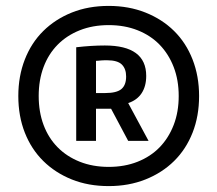

<svg xmlns="http://www.w3.org/2000/svg" viewBox="-20 -772 735 650"><path d="M348 -142Q279 -142 223 -164.5Q167 -187 126.5 -227Q86 -267 64 -323Q42 -379 42 -447Q42 -514 64 -570.5Q86 -627 126.5 -667Q167 -707 223 -729.5Q279 -752 348 -752Q416 -752 472.5 -729.5Q529 -707 569.5 -667Q610 -627 632 -570.5Q654 -514 654 -447Q654 -379 632 -323Q610 -267 569.5 -227Q529 -187 472.5 -164.5Q416 -142 348 -142ZM348 -207Q402 -207 446 -224.5Q490 -242 520.5 -273.5Q551 -305 568 -349Q585 -393 585 -447Q585 -501 568 -545Q551 -589 520.5 -620.5Q490 -652 446 -669.5Q402 -687 348 -687Q294 -687 250 -669.5Q206 -652 175 -620.5Q144 -589 127.5 -545Q111 -501 111 -447Q111 -393 127.5 -349Q144 -305 175 -273.5Q206 -242 250 -224.5Q294 -207 348 -207ZM238 -612Q290 -618 335 -618Q475 -618 475 -515Q475 -480 459.5 -456.5Q444 -433 414 -423L483 -295H414L356 -404H305V-295H238ZM336 -457Q375 -457 391 -470.5Q407 -484 407 -513Q407 -539 392.5 -553.5Q378 -568 342 -568Q340 -568 335 -568Q330 -568 324 -567.5Q318 -567 313 -566.5Q308 -566 305 -566V-457Z"/></svg>

Font: Encode Sans Narrow
Style: Bold
Weight: 700
Designer: Pablo Impallari, Andres Torresi
Foundry: Pablo Impallari, Andres Torresi
Version: Version 1.000; ttfautohint (v1.00) -l 8 -r 50 -G 200 -x 14 -